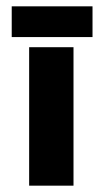

<svg xmlns="http://www.w3.org/2000/svg" viewBox="-20 -586 324 606"><path d="M72 -437H212V0H72ZM17 -566H272V-469H17Z"/></svg>

Font: Reem Kufi Fun
Style: Regular
Weight: 400
Designer: Khaled Hosny
Version: Version 1.005